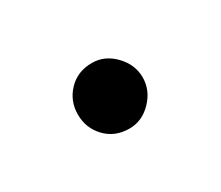

<svg xmlns="http://www.w3.org/2000/svg" viewBox="-37 -139 239 208"><g transform="rotate(-30 82.5 -35.0)"><path d="M123 -35Q123 -19 111 -6.5Q99 6 83 6Q65 6 53.5 -6Q42 -18 42 -35Q42 -52 53.5 -64Q65 -76 83 -76Q99 -76 111 -63.5Q123 -51 123 -35Z"/></g></svg>

Font: Dosis
Style: Regular
Weight: 400
Designer: Edgar Tolentino, Pablo Impallari, Igino Marini
Foundry: Edgar Tolentino, Pablo Impallari, Igino Marini
Version: Version 1.007;Glyphs 3.1.1 (3134)